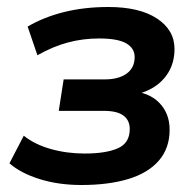

<svg xmlns="http://www.w3.org/2000/svg" viewBox="-20 -519 559 549"><path d="M213 10Q147 10 93 -7Q39 -24 7 -52L48 -131Q79 -106 125 -93Q171 -80 222 -80Q283 -80 317 -95Q351 -110 351 -150Q351 -175 333 -188.5Q315 -202 277 -202H148L162 -292H280Q319 -292 342 -308.5Q365 -325 365 -356Q365 -381 341 -395Q317 -409 263 -409Q217 -409 174 -397.5Q131 -386 87 -361L59 -443Q105 -470 163 -484.5Q221 -499 290 -499Q379 -499 429 -466Q479 -433 479 -379Q479 -341 461.5 -312Q444 -283 413.5 -266Q383 -249 344 -245L350 -259Q405 -256 435 -225.5Q465 -195 465 -148Q465 -95 434 -59.5Q403 -24 346.5 -7Q290 10 213 10Z"/></svg>

Font: Nunito Sans 12pt ExtraLight
Style: Italic
Weight: 200
Italic angle: -9°
Designer: Vernon Adams
Foundry: Vernon Adams
Version: Version 3.101;gftools[0.9.27]